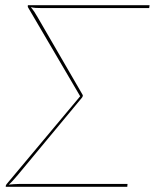

<svg xmlns="http://www.w3.org/2000/svg" viewBox="-20 -720 596 740"><path d="M299 -350Q298 -345.5 295 -342.5L48.5 -45.5Q37.5 -32.5 29.2 -23.5Q21 -14.5 14 -8.5Q23.5 -9.5 33 -10.2Q42.5 -11 53 -11H471.5L470.5 0H2L2.5 -4Q2.5 -6 3.8 -7.8Q5 -9.5 6 -11L289 -349L89 -690Q87 -692.5 87 -696L87.5 -700H556.5L555 -689H136.5Q126.5 -689 117.5 -689.5Q108.5 -690 99 -692.5Q106.5 -683 112 -675Q117.5 -667 124.5 -654.5L297 -357Q298 -355.5 298.8 -353.8Q299.5 -352 299 -350Z"/></svg>

Font: Lato Hairline
Style: Italic
Weight: 100
Italic angle: -7°
Designer: Lukasz Dziedzic
Foundry: tyPoland Lukasz Dziedzic
Version: Version 2.007; 2014-02-27